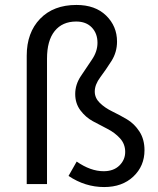

<svg xmlns="http://www.w3.org/2000/svg" viewBox="-20 -744 640 776"><path d="M401 12Q324 12 257 -33L290 -91Q346 -52 399 -52Q439 -52 462.5 -75Q486 -98 486 -130Q486 -162 465 -185Q444 -208 414.5 -223Q385 -238 355.5 -254Q326 -270 305 -298Q284 -326 284 -364Q284 -402 306.5 -436Q329 -470 351.5 -503Q374 -536 374 -571Q374 -609 351 -633Q328 -657 288 -657Q232 -657 201 -618.5Q170 -580 170 -507V0H88V-519Q88 -612 142 -668Q196 -724 289 -724Q365 -724 409 -681Q453 -638 453 -576Q453 -533 430.5 -497.5Q408 -462 385.5 -432Q363 -402 363 -374Q363 -348 383.5 -328Q404 -308 434 -293.5Q464 -279 493.5 -261.5Q523 -244 543.5 -212.5Q564 -181 564 -137Q564 -73 519 -30.5Q474 12 401 12Z"/></svg>

Font: TypoPRO Source Code Pro
Style: Regular
Weight: 400
Monospace: yes
Designer: Paul D. Hunt, Teo Tuominen
Foundry: Adobe Systems Incorporated
Version: Version 2.010;PS 1.0;hotconv 1.0.84;makeotf.lib2.5.63406